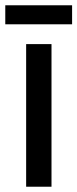

<svg xmlns="http://www.w3.org/2000/svg" viewBox="-37 -707 293 727"><path d="M236 -687H-17V-615H236ZM158 0V-540H62V0Z"/></svg>

Font: Noto Sans Lao ExtraCondensed Medium
Style: Regular
Weight: 500
Width: 2
Designer: Monotype Design Team
Foundry: Monotype Imaging Inc.
Version: Version 2.003